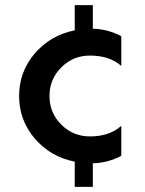

<svg xmlns="http://www.w3.org/2000/svg" viewBox="-20 -721 562 742"><path d="M327.5 -506.2Q262.5 -506.2 216.9 -460.6Q171.2 -415 171.2 -350Q171.2 -285 216.9 -239.4Q262.5 -193.8 327.5 -193.8Q403.8 -193.8 448.8 -235V-118.8Q396.2 -91.2 338.8 -90V1.2H268.8V-96.2Q175 -115 114.4 -185.6Q53.8 -256.2 53.8 -350Q53.8 -443.8 114.4 -514.4Q175 -585 268.8 -603.8V-701.2H338.8V-610Q396.2 -608.8 448.8 -581.2V-466.2Q403.8 -506.2 327.5 -506.2Z"/></svg>

Font: Now Medium
Style: Regular
Weight: 500
Designer: Alfredo Marco Pradil
Foundry: Alfredo Marco Pradil
Version: Version 1.002;PS 001.002;hotconv 1.0.88;makeotf.lib2.5.64775